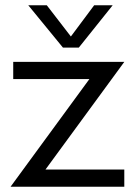

<svg xmlns="http://www.w3.org/2000/svg" viewBox="-20 -706 510 726"><path d="M318 -407H30V-472H450L152 -65H450V0H20ZM218 -526 87 -686H157L248 -568L336 -686H406L278 -526Z"/></svg>

Font: Madhuban Light
Style: Regular
Weight: 300
Designer: jaikishan Patel
Foundry: MagicType
Version: Version 1.000